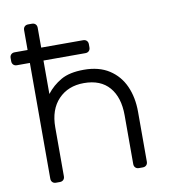

<svg xmlns="http://www.w3.org/2000/svg" viewBox="-80 -779 751 848"><g transform="rotate(-10 295.0 -355.0)"><path d="M103 0Q93 0 87 -6Q81 -12 81 -22V-541H23Q13 -541 7 -547Q1 -553 1 -563V-577Q1 -587 7 -593Q13 -599 23 -599H81V-688Q81 -698 87 -704Q93 -710 103 -710H120Q130 -710 136 -704Q142 -698 142 -688V-599H330Q340 -599 346 -593Q352 -587 352 -577V-563Q352 -553 346 -547Q340 -541 330 -541H142V-391Q169 -426 207.5 -448Q246 -470 310 -470Q378 -470 423.5 -440.5Q469 -411 491.5 -360.5Q514 -310 514 -246V-22Q514 -12 508 -6Q502 0 492 0H475Q465 0 459 -6Q453 -12 453 -22V-241Q453 -321 414 -366.5Q375 -412 300 -412Q229 -412 185.5 -366.5Q142 -321 142 -241V-22Q142 -12 136 -6Q130 0 120 0Z"/></g></svg>

Font: Rubik Light
Style: Regular
Weight: 300
Designer: Hubert and Fischer
Foundry: Hubert and Fischer
Version: Version 2.300;gftools[0.9.30]